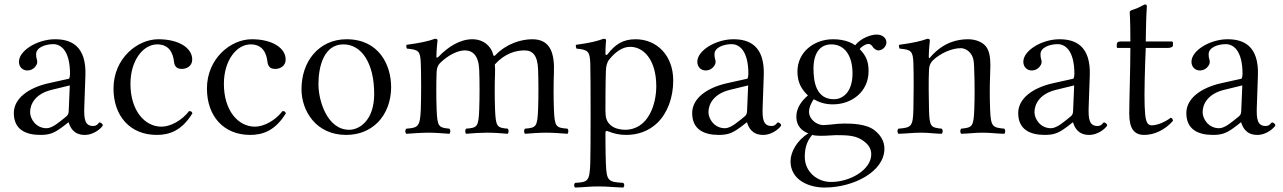

<svg xmlns="http://www.w3.org/2000/svg" viewBox="-20 -595 5752 861"><path d="M293 -212 288 -95C287.5 -83.1 283 -77 275 -71C250 -51 216 -20 189 -20C141 -20 115 -62 115 -92C115 -129.5 139.8 -174.6 211 -192ZM288 -46C294 -26 309 10 360 10C407 10 441 -28 441 -33C441 -40 431 -46 427 -46C421 -46 418 -30 398 -30C361 -30 356.1 -60 358 -115L363 -257C367.7 -390.8 297 -419 227 -419C149 -419 65 -369 65 -318C65 -295 81 -279 103 -279C131 -279 147 -304 147 -316C147 -323 146 -329 144 -333C143 -336 142 -342 142 -352C142 -382 183 -397 219 -397C251 -397 294 -371 294 -263C294 -256 292 -243 289 -242L199 -222C106.4 -201.4 42 -153 42 -88C42 -15 94 10 161 10C205 10 225 1 267 -31L286 -46Z M843 -87C839 -96 837 -96 828 -97C796 -55 745 -27 704 -27C629 -27 565 -99 565 -219C565 -324 622 -396 685 -396C741 -396 756.3 -353 760 -320C763 -293 776 -286 796 -286C816 -286 842 -298 842 -328C842 -380 782 -419 690 -419C596 -419 489 -333 489 -198C489 -75 563 10 683 10C740 10 795 -9 843 -87Z M1262 -87C1258 -96 1256 -96 1247 -97C1215 -55 1164 -27 1123 -27C1048 -27 984 -99 984 -219C984 -324 1041 -396 1104 -396C1160 -396 1175.3 -353 1179 -320C1182 -293 1195 -286 1215 -286C1235 -286 1261 -298 1261 -328C1261 -380 1201 -419 1109 -419C1015 -419 908 -333 908 -198C908 -75 982 10 1102 10C1159 10 1214 -9 1262 -87Z M1332 -195C1332 -98 1397 10 1532 10C1593 10 1639 -12 1672 -44C1715 -86 1734 -146 1734 -204C1734 -303 1680 -419 1534 -419C1471 -419 1420 -393 1385 -352C1350 -311 1332 -255 1332 -195ZM1520 -396C1602 -396 1658 -311 1658 -174C1658 -54 1591 -13 1546 -13C1447 -13 1408 -144 1408 -217C1408 -300 1434 -396 1520 -396Z M1954 -313C1992 -350 2035 -369 2064 -369C2100 -369 2126.4 -345.9 2129 -282C2131 -232 2131 -154 2129 -104C2125.9 -26.1 2121 -22 2070 -18C2065 -12 2065 -1 2070 5C2102 2 2134.3 0 2165 0C2195.3 0 2221 2 2257 5C2262 -1 2262 -12 2257 -18C2209 -22 2203.1 -26.1 2200 -104C2198 -154 2198 -218 2200 -268C2200.5 -281 2200 -295 2199 -306C2245 -357 2295 -369 2332 -369C2368 -369 2390.4 -347.9 2393 -284C2395 -234 2395 -154 2393 -104C2389.9 -26.1 2384 -22 2334 -18C2329 -12 2329 -1 2334 5C2359 3 2398.7 0 2429 0C2460.3 0 2500 3 2525 5C2530 -1 2530 -12 2525 -18C2473 -22 2467.1 -26.1 2464 -104C2462 -154 2462 -217 2464 -267C2467.4 -351.9 2451 -419 2367 -419C2318 -419 2252 -400 2202 -348C2199 -345 2194 -341 2192 -349C2183 -388 2148 -419 2098 -419C2043 -419 1989 -385 1947 -341C1944 -338 1937 -332 1937 -341C1937 -370 1942 -414 1942 -414C1942 -419 1938 -421 1930 -421C1903 -411 1869 -403 1803 -394C1801 -388 1802 -382 1805 -377C1857 -372 1864.8 -367 1867 -312C1869 -262 1869 -154 1867 -104C1863.9 -26.1 1854 -22 1802 -18C1796 -12 1796 -1 1802 5C1829 3 1872 0 1903 0C1930 0 1969 3 1995 5C2001 -1 2001 -12 1995 -18C1947 -23 1941.1 -26.1 1938 -104C1936 -154 1936 -223 1938 -273C1938.8 -293 1946 -305 1954 -313Z M2712 -328C2739.3 -361.7 2770.6 -385 2806 -385C2867 -385 2923 -326 2923 -208C2923 -130 2889 -13 2782 -13C2765 -13 2736 -18 2719 -33C2700 -50 2695 -66 2695 -100C2695 -100 2695 -226 2697 -276C2697.8 -296 2700.8 -314.3 2712 -328ZM2704 -351C2701.4 -347.6 2695 -347 2695 -354C2695 -388 2698 -415 2698 -415C2698 -419 2694 -421 2686 -421C2659 -411 2629 -403 2563 -394C2561 -388 2563 -383 2565 -377C2616 -372 2624.8 -366 2627 -312C2629 -262 2629 88 2627 138C2623.8 216.9 2617 222 2559 225C2553 231 2553 240 2559 246C2599 245 2621.8 241 2662 241C2706.1 241 2734 245 2775 246C2781 240 2781 231 2775 225C2707 221 2700.2 216.9 2697 138C2695 88 2695 2 2695 2C2695 -10 2700 -9 2710 -5C2733 4 2758 10 2788 10C2841 10 2889 -7 2928 -44C2973 -88 2999 -157 2999 -234C2999 -345 2927 -419 2830 -419C2772 -419 2737 -394.3 2704 -351Z M3335 -212 3330 -95C3329.5 -83.1 3325 -77 3317 -71C3292 -51 3258 -20 3231 -20C3183 -20 3157 -62 3157 -92C3157 -129.5 3181.8 -174.6 3253 -192ZM3330 -46C3336 -26 3351 10 3402 10C3449 10 3483 -28 3483 -33C3483 -40 3473 -46 3469 -46C3463 -46 3460 -30 3440 -30C3403 -30 3398.1 -60 3400 -115L3405 -257C3409.7 -390.8 3339 -419 3269 -419C3191 -419 3107 -369 3107 -318C3107 -295 3123 -279 3145 -279C3173 -279 3189 -304 3189 -316C3189 -323 3188 -329 3186 -333C3185 -336 3184 -342 3184 -352C3184 -382 3225 -397 3261 -397C3293 -397 3336 -371 3336 -263C3336 -256 3334 -243 3331 -242L3241 -222C3148.4 -201.4 3084 -153 3084 -88C3084 -15 3136 10 3203 10C3247 10 3267 1 3309 -31L3328 -46Z M3803 -266C3803 -177 3755 -150 3720 -150C3640 -150 3628 -227 3628 -288C3628 -355 3656 -396 3708 -396C3768 -396 3803 -345 3803 -266ZM3622 10C3632 13 3648 14 3660 14C3690 14 3717 11 3730 11C3778 11 3810 13 3838 28C3875 49 3887 72 3887 97C3887 166 3793 221 3707 221C3643 221 3589 174 3589 109C3589 77 3594 43 3622 10ZM3919 -369C3937 -369 3955 -386 3955 -405C3955 -425 3937 -440 3911 -440C3886 -440 3840 -424 3815 -392C3804 -400 3772 -419 3716 -419C3631 -419 3556 -362 3556 -274C3556 -223 3576 -193 3603 -167C3576 -144 3551 -112 3551 -71C3551 -31 3576 -7 3605 3C3554 34 3525 87 3525 128C3525 211 3605 246 3678 246C3807 246 3946 175 3946 72C3946 41 3932 14 3904 -9C3867 -40 3800 -41 3765 -41C3748 -41 3724 -39 3701 -36C3687 -35 3677 -34 3672 -34C3644 -34 3608 -59 3608 -94C3608 -113 3618 -134 3629 -150C3652 -137 3678 -127 3715 -127C3799 -127 3875 -183 3875 -276C3875 -321 3863 -346 3835 -375C3842 -385 3862 -398 3874 -398C3881 -398 3887 -395 3893 -386C3897 -378 3909 -369 3919 -369Z M4154 -341C4151 -337 4145 -328 4145 -341C4145 -370 4150 -414 4150 -414C4150 -419 4146 -421 4138 -421C4111 -411 4078 -403 4012 -394C4010 -388 4012 -383 4014 -377C4065 -372 4074 -367.5 4076 -312C4077.9 -260.6 4077.3 -153 4076 -104C4074 -26 4066 -23 4009 -18C4003 -12 4003 -1 4009 5C4048 4 4071 0 4112 0C4149 0 4163 4 4203 5C4209 -1 4209 -12 4203 -18C4154 -23 4148 -26 4146 -104C4144.8 -150.7 4143.6 -235.5 4146 -283C4147 -303 4154 -314 4162 -323C4198 -358 4251 -379 4288 -379C4307 -379 4328 -367 4339 -345C4349 -326 4347.8 -300 4349 -271C4351 -221.1 4351 -154.1 4349 -104C4345.9 -26.1 4340 -23 4290 -18C4285 -12 4285 -1 4290 5C4330 4 4348 0 4386 0C4425 0 4443 4 4484 5C4489 -1 4489 -12 4484 -18C4431 -23 4423.2 -26.1 4420 -104C4418 -153.5 4418 -208 4420 -258C4420.6 -273 4421.2 -287.5 4421.2 -301.3C4421.2 -335.2 4417.6 -364.7 4402 -386C4386 -407 4354 -419 4321 -419C4274 -419 4212 -406 4154 -341Z M4797 -212 4792 -95C4791.5 -83.1 4787 -77 4779 -71C4754 -51 4720 -20 4693 -20C4645 -20 4619 -62 4619 -92C4619 -129.5 4643.8 -174.6 4715 -192ZM4792 -46C4798 -26 4813 10 4864 10C4911 10 4945 -28 4945 -33C4945 -40 4935 -46 4931 -46C4925 -46 4922 -30 4902 -30C4865 -30 4860.1 -60 4862 -115L4867 -257C4871.7 -390.8 4801 -419 4731 -419C4653 -419 4569 -369 4569 -318C4569 -295 4585 -279 4607 -279C4635 -279 4651 -304 4651 -316C4651 -323 4650 -329 4648 -333C4647 -336 4646 -342 4646 -352C4646 -382 4687 -397 4723 -397C4755 -397 4798 -371 4798 -263C4798 -256 4796 -243 4793 -242L4703 -222C4610.4 -201.4 4546 -153 4546 -88C4546 -15 4598 10 4665 10C4709 10 4729 1 4771 -31L4790 -46Z M5005 -409C4992 -409 4988 -403 4988 -395V-386C4988 -381 4989 -380 4993 -380H5049C5049 -285 5044 -145 5044 -85C5044 -17 5067 10 5111 10C5155 10 5203 -11 5240 -53C5238 -63 5236.5 -65 5230 -67C5205 -48 5170 -33 5145 -33C5119 -33 5115.4 -62 5113 -121C5111 -171 5114 -291 5118 -380H5217C5227 -380 5240 -383 5240 -392V-403C5240 -407 5238 -409 5233 -409H5118L5119 -466C5120.1 -528 5123 -566 5123 -566C5123 -572 5120 -575 5116 -575C5109 -575 5094 -564 5079 -558C5063 -551 5046 -550 5046 -540C5046 -529 5049 -515 5049 -409Z M5551 -212 5546 -95C5545.5 -83.1 5541 -77 5533 -71C5508 -51 5474 -20 5447 -20C5399 -20 5373 -62 5373 -92C5373 -129.5 5397.8 -174.6 5469 -192ZM5546 -46C5552 -26 5567 10 5618 10C5665 10 5699 -28 5699 -33C5699 -40 5689 -46 5685 -46C5679 -46 5676 -30 5656 -30C5619 -30 5614.1 -60 5616 -115L5621 -257C5625.7 -390.8 5555 -419 5485 -419C5407 -419 5323 -369 5323 -318C5323 -295 5339 -279 5361 -279C5389 -279 5405 -304 5405 -316C5405 -323 5404 -329 5402 -333C5401 -336 5400 -342 5400 -352C5400 -382 5441 -397 5477 -397C5509 -397 5552 -371 5552 -263C5552 -256 5550 -243 5547 -242L5457 -222C5364.4 -201.4 5300 -153 5300 -88C5300 -15 5352 10 5419 10C5463 10 5483 1 5525 -31L5544 -46Z"/></svg>

Font: Libertinus Serif Display
Style: Regular
Weight: 400
Designer: Philipp H. Poll
Foundry: Khaled Hosny
Version: Version 6.1